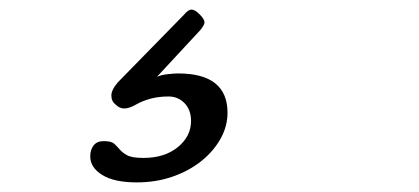

<svg xmlns="http://www.w3.org/2000/svg" viewBox="-20 -71 873 400"><path d="M307 89Q316 85 329.5 83.5Q343 82 351 82Q454 82 454 164Q454 192 439.5 218Q425 244 399.5 264.5Q374 285 339.5 297Q305 309 265 309Q218 309 193 293.5Q168 278 168 255Q168 241 175 232Q182 223 196 223Q212 223 218 228.5Q224 234 229.5 240.5Q235 247 245 252.5Q255 258 279 258Q323 258 350.5 235.5Q378 213 378 181Q378 158 364.5 144Q351 130 331 130Q311 130 294 134.5Q277 139 263 147Q249 155 239 155Q229 155 221 147Q212 140 212 128Q212 116 226 100L363 -40Q372 -51 379 -51Q386 -51 395 -42Q406 -31 406 -25Q406 -21 403.5 -17Q401 -13 397 -8Z"/></svg>

Font: Sofadi One
Style: Regular
Weight: 400
Designer: Botjo Nikoltchev
Foundry: Botjo Nikoltchev
Version: Version 1.002